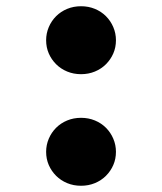

<svg xmlns="http://www.w3.org/2000/svg" viewBox="-20 -648 520 616"><path d="M240 -410Q216 -410 195.5 -418.5Q175 -427 160 -442Q145 -457 136.5 -476.5Q128 -496 128 -519Q128 -541 136.5 -561Q145 -581 160 -596Q175 -611 195.5 -619.5Q216 -628 240 -628Q264 -628 284.5 -619.5Q305 -611 320 -596Q335 -581 343.5 -561Q352 -541 352 -519Q352 -496 343.5 -476.5Q335 -457 320 -442Q305 -427 284.5 -418.5Q264 -410 240 -410ZM240 -52Q216 -52 195.5 -60.5Q175 -69 160 -84Q145 -99 136.5 -118.5Q128 -138 128 -161Q128 -183 136.5 -203Q145 -223 160 -238Q175 -253 195.5 -261.5Q216 -270 240 -270Q264 -270 284.5 -261.5Q305 -253 320 -238Q335 -223 343.5 -203Q352 -183 352 -161Q352 -138 343.5 -118.5Q335 -99 320 -84Q305 -69 284.5 -60.5Q264 -52 240 -52Z"/></svg>

Font: OA Gothic ExtraBold
Style: Regular
Weight: 800
Designer: Choi Chi-young, Lee Jaesang, Lee Juhyun, Han Dohee
Foundry: DDUNGSANG CORP.
Version: Version 1.000;Build 20210203